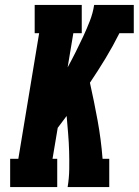

<svg xmlns="http://www.w3.org/2000/svg" viewBox="-20 -755 560 775"><path d="M21 0V-114H54L138 -621H120V-735H310V-621H276L253 -483Q270 -514 285.5 -545Q301 -576 315.5 -607Q330 -638 342.5 -670Q355 -702 360 -735H520V-621H462Q436 -569 406 -519.5Q376 -470 343 -421Q360 -345 374 -268.5Q388 -192 394 -114H421V0H253Q259 -36 259.5 -72.5Q260 -109 259 -144.5Q258 -180 255 -216Q252 -252 249 -287Q240 -275 231 -263Q222 -251 213 -239L192 -114H211V0Z"/></svg>

Font: Iosevka Curly Slab HvObl
Style: Regular
Weight: 900
Italic angle: -9°
Monospace: yes
Designer: Belleve Invis
Foundry: Belleve Invis
Version: Version 11.1.0; ttfautohint (v1.8.3)